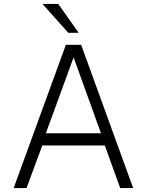

<svg xmlns="http://www.w3.org/2000/svg" viewBox="-20 -949 741 969"><path d="M49 0 312.5 -723H389.5L652 0H586.5L509 -215H193.5L114 0ZM211.5 -276.5H489.5L351.5 -659.5ZM274 -929H194.5L324.5 -783.5H377Z"/></svg>

Font: Public Sans Thin ExtraLight
Style: Regular
Weight: 250
Version: Version 1.007